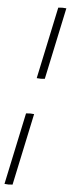

<svg xmlns="http://www.w3.org/2000/svg" viewBox="-65 -833 390 1065"><g transform="rotate(5 130.0 -300.5)"><path d="M3 200 88 -200Q111 -203 133 -200L48 200Q24 203 3 200ZM130 -400 215 -800Q239 -803 260 -800L175 -400Q153 -397 130 -400Z"/></g></svg>

Font: Poltawski Nowy
Style: Bold Italic
Weight: 700
Italic angle: -12°
Designer: Adam Pótawski, Mateusz Machalski, Borys Kosmynka, Ania Wieluska
Foundry: Capitalics.wtf
Version: Version 1.001;gftools[0.9.25]